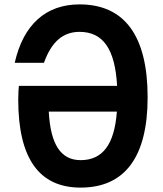

<svg xmlns="http://www.w3.org/2000/svg" viewBox="-20 -837 740 874"><path d="M47 -551H180C214 -646 266 -692 342 -692C449 -692 504 -614 513 -446H66C65 -437 63 -415 63 -384C63 -116 158 17 347 17C548 17 652 -122 652 -394C652 -674 547 -817 342 -817C189 -817 86 -725 47 -551ZM202 -329H512C501 -179 447 -108 347 -108C257 -108 210 -179 202 -329Z"/></svg>

Font: Martian Mono Std Md
Style: Regular
Weight: 500
Monospace: yes
Designer: Roman Shamin
Foundry: Evil Martians
Version: Version 1.000